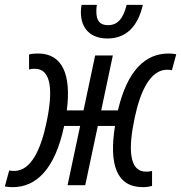

<svg xmlns="http://www.w3.org/2000/svg" viewBox="-46 -765 748 793"><path d="M398 -606C473 -606 523 -653 544 -745H477C463 -687 439 -661 400 -661C367 -661 352 -679 352 -717C352 -728 352 -731 354 -745H291C289 -734 288 -726 288 -715C288 -646 329 -606 398 -606ZM6 8C104 8 181 -66 219 -245H285L233 0H306L358 -245H429C403 -83 437 8 544 8C559 8 571 6 582 3V-59C575 -57 568 -56 557 -56C487 -56 483 -150 510 -277C533 -388 575 -477 644 -477C653 -477 659 -476 664 -475L682 -541C671 -543 661 -544 650 -544C555 -544 480 -475 441 -309H372L420 -536H347L299 -309H230C249 -459 211 -544 111 -544C96 -544 85 -543 74 -540V-478C81 -480 88 -481 98 -481C168 -481 173 -386 146 -259C123 -148 82 -59 13 -59C3 -59 -3 -60 -8 -61L-26 5C-15 7 -5 8 6 8Z"/></svg>

Font: Noto Sans ExtraCondensed
Style: Italic
Weight: 400
Width: 2
Italic angle: -12°
Designer: Monotype Design Team
Foundry: Monotype Imaging Inc.
Version: Version 2.013